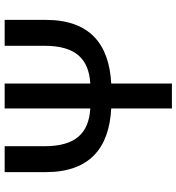

<svg xmlns="http://www.w3.org/2000/svg" viewBox="14 -790 776 845"><g transform="rotate(-90 402.5 -368.0)"><path d="M623 -736V-561C623 -424 566 -366 457 -359V-736H347V-359C238 -366 181 -424 181 -561V-736H67V-555C67 -363 172 -276 347 -267V0H457V-267C632 -276 737 -363 737 -555V-736Z"/></g></svg>

Font: Source Han Sans KR Medium
Style: Regular
Weight: 500
Designer: Ryoko NISHIZUKA (kana & ideographs); Paul D. Hunt (Latin, Greek & Cyrillic); Wenlong ZHANG (bopomofo); Sandoll Communica
Foundry: Adobe Systems Incorporated
Version: Version 1.001;PS 1.001;hotconv 1.0.78;makeotf.lib2.5.61930